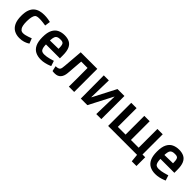

<svg xmlns="http://www.w3.org/2000/svg" viewBox="298 -1947 3442 3442"><g transform="rotate(45 2019.5 -225.5)"><path d="M310 13Q235 13 177 -18.5Q119 -50 86.5 -117.5Q54 -185 54 -295Q54 -386 76 -445Q98 -504 137 -537.5Q176 -571 227 -585Q278 -599 335 -599Q386 -599 430 -592Q474 -585 496 -579L481 -475Q455 -479 410 -484.5Q365 -490 322 -490Q282 -490 262 -483.5Q242 -477 232 -467Q214 -447 203.5 -403Q193 -359 193 -294Q193 -232 201 -195Q209 -158 221.5 -139Q234 -120 245 -111Q251 -107 264 -101.5Q277 -96 300 -96Q325 -96 355 -103.5Q385 -111 412 -120Q439 -129 456 -136Q473 -143 473 -143L511 -46Q511 -46 486.5 -31Q462 -16 417 -1.5Q372 13 310 13Z M854 14Q776 14 717 -16Q658 -46 625.5 -113.5Q593 -181 593 -294Q593 -412 627.5 -478.5Q662 -545 720.5 -572.5Q779 -600 852 -600Q926 -600 978 -573.5Q1030 -547 1057 -486Q1084 -425 1084 -322V-245H670L731 -265Q730 -221 734.5 -191Q739 -161 747 -143Q755 -125 765 -115Q776 -106 793 -100.5Q810 -95 836 -95Q864 -95 895.5 -100Q927 -105 956.5 -113Q986 -121 1008 -127.5Q1030 -134 1039 -137L1072 -37Q1063 -33 1031 -20.5Q999 -8 953 3Q907 14 854 14ZM731 -318 671 -344 1008 -350 946 -324Q947 -378 943 -414.5Q939 -451 927 -468Q920 -477 905 -484.5Q890 -492 854 -492Q812 -492 791.5 -483.5Q771 -475 759 -462Q730 -428 731 -318Z M1151 9 1129 -91Q1147 -91 1166 -94Q1185 -97 1201 -105Q1215 -112 1222.5 -124Q1230 -136 1234 -158Q1238 -180 1241 -217L1271 -586H1691V0H1556L1557 -247L1556 -474H1395L1370 -159Q1363 -77 1323 -32Q1283 13 1208 13Q1189 13 1174.5 12Q1160 11 1151 9Z M1859 0 1856 -586H1984L1974 -153H1979L2203 -586H2379V0H2251L2262 -451H2259L2025 0Z M2552 0V-586H2687V0ZM2582 0 2581 -111H2984V0ZM2883 0V-586H3019V0ZM2913 0V-111H3315V0ZM3215 0V-586H3350V0ZM3300 149 3278 -73H3419V149Z M3756 14Q3678 14 3619 -16Q3560 -46 3527.5 -113.5Q3495 -181 3495 -294Q3495 -412 3529.5 -478.5Q3564 -545 3622.5 -572.5Q3681 -600 3754 -600Q3828 -600 3880 -573.5Q3932 -547 3959 -486Q3986 -425 3986 -322V-245H3572L3633 -265Q3632 -221 3636.5 -191Q3641 -161 3649 -143Q3657 -125 3667 -115Q3678 -106 3695 -100.5Q3712 -95 3738 -95Q3766 -95 3797.5 -100Q3829 -105 3858.5 -113Q3888 -121 3910 -127.5Q3932 -134 3941 -137L3974 -37Q3965 -33 3933 -20.5Q3901 -8 3855 3Q3809 14 3756 14ZM3633 -318 3573 -344 3910 -350 3848 -324Q3849 -378 3845 -414.5Q3841 -451 3829 -468Q3822 -477 3807 -484.5Q3792 -492 3756 -492Q3714 -492 3693.5 -483.5Q3673 -475 3661 -462Q3632 -428 3633 -318Z"/></g></svg>

Font: Ruda ExtraBold
Style: Regular
Weight: 800
Designer: Mariela Monsalve and Angelina Sanchez
Foundry: Mariela Monsalve and Angelina Sanchez
Version: Version 2.000